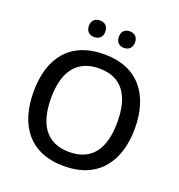

<svg xmlns="http://www.w3.org/2000/svg" viewBox="-160 -1044 1103 1186"><g transform="rotate(20 392.0 -451.0)"><path d="M241 -858C241 -820 265 -803 295 -803C324 -803 349 -820 349 -858C349 -896 324 -912 295 -912C265 -912 241 -896 241 -858ZM438 -858C438 -820 461 -803 491 -803C519 -803 544 -820 544 -858C544 -896 519 -912 491 -912C461 -912 438 -896 438 -858ZM725 -358C725 -580 613 -725 393 -725C166 -725 59 -579 59 -359C59 -138 166 10 392 10C613 10 725 -137 725 -358ZM174 -358C174 -529 242 -632 393 -632C544 -632 610 -529 610 -358C610 -187 544 -83 392 -83C242 -83 174 -187 174 -358Z"/></g></svg>

Font: Noto Sans Lao UI Med
Style: Regular
Weight: 500
Designer: Monotype Design Team
Foundry: Monotype Imaging Inc.
Version: Version 2.000